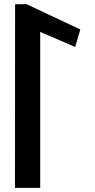

<svg xmlns="http://www.w3.org/2000/svg" viewBox="-20 -924 461 929"><path d="M174.5 -15V-769.6L343.6 -696.8L368.5 -781.4L108.1 -904L53 -903.1L52.5 -15Z"/></svg>

Font: Stormning
Style: Light
Weight: 400
Designer: Robert Jablonski, Mew Too
Foundry: Cannot Into Space Fonts
Version: Version 0.90